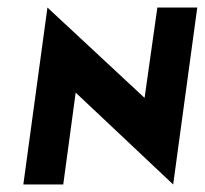

<svg xmlns="http://www.w3.org/2000/svg" viewBox="-20 -490 544 510"><path d="M42 0H148L181 -244L440 0L504 -470H398L364 -230L106 -470Z"/></svg>

Font: Hussar Tani
Style: Kurs
Weight: 700
Foundry: Cannot Into Space Fonts
Version: Version 0.92